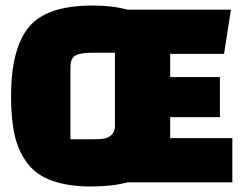

<svg xmlns="http://www.w3.org/2000/svg" viewBox="-20 -660 896 695"><path d="M821 0H441Q388 15 308.5 15Q229 15 171 -5Q113 -25 80 -68Q47 -111 33.5 -169Q20 -227 20 -312Q20 -483 84 -561.5Q148 -640 315 -640Q388 -640 441 -625H816L791 -465H596V-381H776V-236H596V-160H821ZM235 -416V-156H318Q344 -156 358 -158.5Q372 -161 383.5 -171.5Q395 -182 396 -202V-469H312Q272 -469 253.5 -459.5Q235 -450 235 -416Z"/></svg>

Font: Myanmar Thuriya
Style: Regular
Weight: 400
Designer: Danh Hong
Foundry: Google Inc.
Version: Version 2.00 November 23, 2015